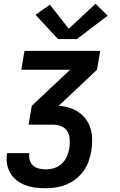

<svg xmlns="http://www.w3.org/2000/svg" viewBox="-20 -792 640 1027"><path d="M225 215Q197 215 169 211.5Q141 208 116 198.5Q91 189 70 173Q49 157 35.5 134.5Q22 112 17.5 85Q13 58 18 29Q18 29 18 28Q18 27 18 27H137Q137 27 137 27.5Q137 28 137 28Q134 47 139 64.5Q144 82 157 93.5Q170 105 188 109.5Q206 114 225 114Q247 114 270 107Q293 100 310.5 83.5Q328 67 337.5 45Q347 23 351 1Q354 -22 353 -45.5Q352 -69 341.5 -87.5Q331 -106 310.5 -115.5Q290 -125 267 -125H133L150 -226L355 -419H94L111 -520H516L499 -419L294 -226Q324 -224 351.5 -215.5Q379 -207 402 -191Q425 -175 441.5 -151.5Q458 -128 465.5 -100.5Q473 -73 473 -43Q473 -13 468 17Q463 45 453.5 72Q444 99 426.5 123Q409 147 385.5 165.5Q362 184 335 195Q308 206 280 210.5Q252 215 225 215ZM290 -583 170 -713 247 -767 348 -638 491 -772 556 -708 391 -583Z"/></svg>

Font: Iosevka SS04 Extended Oblique
Style: Bold
Weight: 700
Width: 7
Italic angle: -9°
Monospace: yes
Designer: Belleve Invis
Foundry: Belleve Invis
Version: Version 19.0.0; ttfautohint (v1.8.4)